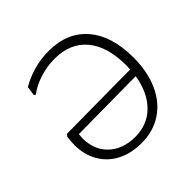

<svg xmlns="http://www.w3.org/2000/svg" viewBox="-168 -796 953 953"><g transform="rotate(-45 309.0 -319.0)"><path d="M576 -324Q576 -224 542.5 -149.5Q509 -75 447.5 -34.5Q386 6 303 6Q232 6 177 -22Q122 -50 91.5 -102.5Q61 -155 61 -224Q61 -244 65 -278L75 -289L522 -293Q523 -302 523 -322Q523 -453 463.5 -524.5Q404 -596 294 -596Q242 -596 191 -580Q140 -564 103 -536L94 -541L101 -590Q194 -644 301 -644Q431 -644 503.5 -559.5Q576 -475 576 -324ZM518 -250 115 -246 113 -219Q113 -136 165.5 -87Q218 -38 303 -38Q389 -38 445.5 -94.5Q502 -151 518 -250Z"/></g></svg>

Font: Luna Sans Light
Style: Regular
Weight: 300
Designer: Juan Pablo del Peral
Foundry: Huerta Tipografica
Version: Version 2.001; ttfautohint (v1.5)